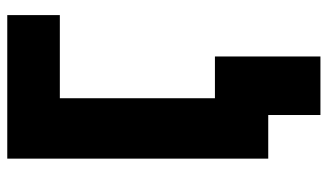

<svg xmlns="http://www.w3.org/2000/svg" viewBox="-202 -538 880 515"><g transform="rotate(-90 237.5 -280.0)"><path d="M70 0H187V140H344V-143H232V-559H455V-700H70Z"/></g></svg>

Font: Finlandica
Style: Bold
Weight: 700
Designer: Niklas Ekholm, Juho Hiilivirta, Jaakko Suomalainen
Foundry: Helsinki Type Studio
Version: Version 2.000;Glyphs 3.2 (3202)